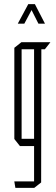

<svg xmlns="http://www.w3.org/2000/svg" viewBox="-20 -704 271 924"><path d="M84 -467V-501H222V-500L196 -467ZM54 200 49 170V169H144V200ZM76 -1 49 -35V-36H144V-1ZM49 -36V-474L83 -501H84V-36ZM144 200V-467H179L178 174L145 200ZM165 -590 118 -683 148 -684 196 -591V-590ZM66 -590V-591L116 -684H147L97 -590Z"/></svg>

Font: Foldit ExtraLight
Style: Regular
Weight: 250
Version: Version 1.003